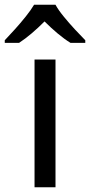

<svg xmlns="http://www.w3.org/2000/svg" viewBox="-60 -786 378 806"><path d="M173 0H85V-536H173ZM173 -766Q185 -744 207.5 -716.5Q230 -689 254.5 -662.5Q279 -636 298 -617V-606H236Q210 -622 182 -645.5Q154 -669 127 -696Q100 -669 73 -646Q46 -623 20 -606H-40V-617Q-21 -637 2.5 -663Q26 -689 48 -716.5Q70 -744 83 -766Z"/></svg>

Font: Noto Sans Vai
Style: Regular
Weight: 400
Designer: Monotype Design Team
Foundry: Monotype Imaging Inc.
Version: Version 2.001; ttfautohint (v1.8.4.7-5d5b)